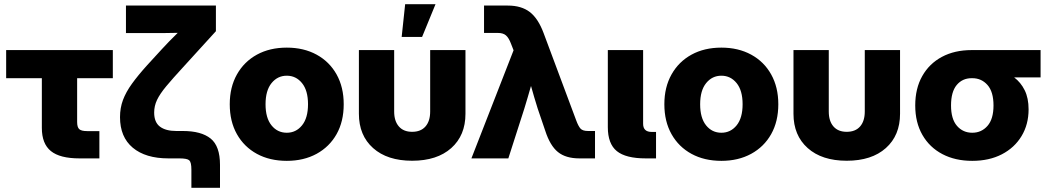

<svg xmlns="http://www.w3.org/2000/svg" viewBox="-20 -754 4994 914"><path d="M358.4 0Q265.1 0 222.2 -34.9Q179.2 -69.8 179.2 -145V-381.8H9.3V-515.6H517.1V-381.8H347.2V-173.3Q347.2 -148.4 357.2 -139.2Q367.2 -129.9 395 -129.9H453.1V0Z M891.1 140.1V53.7Q891.1 18.6 881.1 9.3Q871.1 0 833.5 0H781.7Q672.9 0 612.1 -50.8Q551.3 -101.6 551.3 -196.3Q551.3 -240.2 565.4 -278.1Q579.6 -315.9 608.2 -355.5Q636.7 -395 680.7 -443.8L751.5 -521Q780.8 -553.2 826.2 -597.7Q795.9 -596.7 765.6 -596.7Q735.4 -596.7 705.1 -596.7H579.6V-727.5H1007.8V-605.5L852.1 -434.6Q802.2 -380.4 771.7 -343.8Q741.2 -307.1 727.5 -278.3Q713.9 -249.5 713.9 -218.3Q713.9 -171.9 741.5 -151.1Q769 -130.4 819.3 -130.4H850.6Q938 -130.4 982.7 -94.5Q1027.3 -58.6 1027.3 30.8V140.1Z M1345.2 11.7Q1264.2 11.7 1203.1 -21.5Q1142.1 -54.7 1107.9 -115.2Q1073.7 -175.8 1073.7 -257.8Q1073.7 -338.9 1107.9 -399.7Q1142.1 -460.4 1203.1 -493.9Q1264.2 -527.3 1345.2 -527.3Q1425.8 -527.3 1487.1 -493.9Q1548.3 -460.4 1582.3 -399.7Q1616.2 -338.9 1616.2 -257.8Q1616.2 -175.8 1582.3 -115.5Q1548.3 -55.2 1487.1 -21.7Q1425.8 11.7 1345.2 11.7ZM1345.2 -122.1Q1389.2 -122.1 1417.7 -157.2Q1446.3 -192.4 1446.3 -257.8Q1446.3 -323.2 1417.7 -358.4Q1389.2 -393.6 1345.2 -393.6Q1301.3 -393.6 1272.7 -358.4Q1244.1 -323.2 1244.1 -257.8Q1244.1 -192.4 1272.5 -157.2Q1300.8 -122.1 1345.2 -122.1Z M1941.9 11.2Q1823.7 11.2 1756.1 -49.1Q1688.5 -109.4 1688.5 -212.4V-515.6H1856.4V-223.1Q1856.4 -177.7 1878.7 -152.1Q1900.9 -126.5 1941.9 -126.5Q1983.4 -126.5 2005.6 -152.1Q2027.8 -177.7 2027.8 -223.1V-515.6H2195.8V-212.4Q2195.8 -109.4 2128.2 -49.1Q2060.5 11.2 1941.9 11.2ZM1892.1 -578.1 1908.7 -733.9H2053.2L1989.3 -578.1Z M2224.1 0 2424.8 -514.6 2412.6 -545.9Q2401.9 -574.2 2388.4 -585.7Q2375 -597.2 2350.1 -597.2H2284.2V-727.5H2397.5Q2461.9 -727.5 2502 -696.8Q2542 -666 2567.9 -596.2L2722.7 -181.6Q2732.9 -153.8 2743.2 -142.1Q2753.4 -130.4 2779.8 -130.4H2812.5V0H2738.3Q2673.3 0 2636 -30.3Q2598.6 -60.5 2575.7 -131.3L2539.6 -237.3Q2531.2 -264.2 2523.2 -291Q2515.1 -317.9 2507.8 -344.7Q2500 -317.9 2492.2 -291Q2484.4 -264.2 2476.1 -237.3L2399.9 0Z M3054.2 0Q2959 0 2916.3 -34.7Q2873.5 -69.3 2873.5 -148.9V-515.6H3041.5V-165Q3041.5 -126 3082 -126H3103V0Z M3414.1 11.7Q3333 11.7 3272 -21.5Q3210.9 -54.7 3176.8 -115.2Q3142.6 -175.8 3142.6 -257.8Q3142.6 -338.9 3176.8 -399.7Q3210.9 -460.4 3272 -493.9Q3333 -527.3 3414.1 -527.3Q3494.6 -527.3 3555.9 -493.9Q3617.2 -460.4 3651.1 -399.7Q3685.1 -338.9 3685.1 -257.8Q3685.1 -175.8 3651.1 -115.5Q3617.2 -55.2 3555.9 -21.7Q3494.6 11.7 3414.1 11.7ZM3414.1 -122.1Q3458 -122.1 3486.6 -157.2Q3515.1 -192.4 3515.1 -257.8Q3515.1 -323.2 3486.6 -358.4Q3458 -393.6 3414.1 -393.6Q3370.1 -393.6 3341.6 -358.4Q3313 -323.2 3313 -257.8Q3313 -192.4 3341.3 -157.2Q3369.6 -122.1 3414.1 -122.1Z M4010.7 11.2Q3892.6 11.2 3825 -49.1Q3757.3 -109.4 3757.3 -212.4V-515.6H3925.3V-223.1Q3925.3 -177.7 3947.5 -152.1Q3969.7 -126.5 4010.7 -126.5Q4052.2 -126.5 4074.5 -152.1Q4096.7 -177.7 4096.7 -223.1V-515.6H4264.6V-212.4Q4264.6 -109.4 4197 -49.1Q4129.4 11.2 4010.7 11.2Z M4608.4 11.7Q4527.3 11.7 4466.3 -20.3Q4405.3 -52.2 4371.1 -111.6Q4336.9 -170.9 4336.9 -252Q4336.9 -333 4370.4 -392.1Q4403.8 -451.2 4464.1 -483.4Q4524.4 -515.6 4605.5 -515.6H4933.6V-385.7H4807.6Q4839.4 -361.8 4857.9 -324.5Q4876.5 -287.1 4876.5 -233.4Q4876.5 -161.6 4843 -106.2Q4809.6 -50.8 4749.3 -19.5Q4689 11.7 4608.4 11.7ZM4608.4 -381.8H4605.5Q4561.5 -381.8 4534.4 -349.4Q4507.3 -316.9 4507.3 -252Q4507.3 -187.5 4535.6 -154.8Q4564 -122.1 4608.4 -122.1Q4652.3 -122.1 4680.9 -154.8Q4709.5 -187.5 4709.5 -252Q4709.5 -316.9 4680.9 -349.4Q4652.3 -381.8 4608.4 -381.8Z"/></svg>

Font: Inter Display ExtraBold
Style: Regular
Weight: 800
Designer: Rasmus Andersson
Foundry: rsms
Version: Version 4.000;git-a52131595